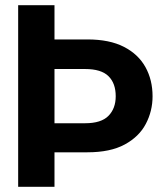

<svg xmlns="http://www.w3.org/2000/svg" viewBox="-20 -720 631 740"><path d="M50 0V-700H190V-568H317Q402 -568 457.5 -539.5Q513 -511 540.5 -461.5Q568 -412 568 -349Q568 -292 542 -242.5Q516 -193 460.5 -163Q405 -133 317 -133H190V0ZM190 -245H308Q370 -245 398 -273.5Q426 -302 426 -349Q426 -399 398 -426.5Q370 -454 308 -454H190Z"/></svg>

Font: DM Sans 36pt ExtraBold
Style: Regular
Weight: 800
Designer: Colophon Foundry, Jonny Pinhorn
Foundry: Colophon Foundry
Version: Version 4.004;gftools[0.9.30]